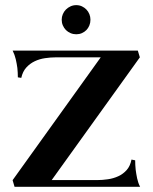

<svg xmlns="http://www.w3.org/2000/svg" viewBox="-20 -720 588 740"><path d="M36.1 0 28.8 -24.9V-25.9L368.2 -499H194.8Q174.8 -499 153.6 -495.8Q132.3 -492.7 113.8 -483.9Q95.2 -475.1 81.3 -459.7Q67.4 -444.3 62 -419.9L48.8 -421.9Q48.8 -439.9 46.9 -458Q44.9 -473.6 40.8 -491.5Q36.6 -509.3 28.8 -524.9H511.2L519 -499L179.2 -25.9H354Q374.5 -25.9 396 -29.1Q417.5 -32.2 436 -40.8Q454.6 -49.3 468.3 -64.7Q481.9 -80.1 486.8 -105L501 -102.1Q501 -84 502.9 -65.9Q504.9 -50.3 508.5 -32.7Q512.2 -15.1 520 0ZM328.6 -644Q328.6 -632.3 324.5 -622.1Q320.3 -611.8 313 -604.2Q305.7 -596.7 295.7 -592.3Q285.6 -587.9 273.9 -587.9Q262.2 -587.9 252 -592.3Q241.7 -596.7 234.1 -604.2Q226.6 -611.8 222.2 -622.1Q217.8 -632.3 217.8 -644Q217.8 -655.3 222.2 -665.5Q226.6 -675.8 234.1 -683.3Q241.7 -690.9 252 -695.6Q262.2 -700.2 273.9 -700.2Q285.6 -700.2 295.7 -695.6Q305.7 -690.9 313 -683.3Q320.3 -675.8 324.5 -665.5Q328.6 -655.3 328.6 -644Z"/></svg>

Font: Uncial Antiqua
Style: Regular
Weight: 400
Version: Version 1.000